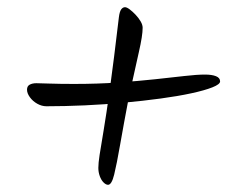

<svg xmlns="http://www.w3.org/2000/svg" viewBox="-20 -582 640 533"><path d="M109 -287Q96 -287 83.5 -294Q71 -301 63 -312Q55 -323 55 -333Q55 -343 62.5 -347Q70 -351 81 -351Q89 -351 117 -350Q145 -349 186 -349Q251 -349 307.5 -353Q364 -357 410.5 -362Q457 -367 492 -371Q527 -375 549 -375Q568 -375 579.5 -370.5Q591 -366 591 -356Q591 -348 569.5 -339.5Q548 -331 511 -323Q474 -315 426 -308.5Q378 -302 324 -297Q270 -292 215 -289.5Q160 -287 109 -287ZM338 -314Q323 -235 313.5 -180.5Q304 -126 297 -97.5Q290 -69 280 -69Q274 -69 267.5 -75.5Q261 -82 257 -93Q253 -104 253 -116Q253 -129 256.5 -152Q260 -175 267.5 -219Q275 -263 285.5 -339Q296 -415 310 -534Q312 -550 316.5 -556Q321 -562 327 -562Q332 -562 340 -556Q348 -550 356.5 -541Q365 -532 370.5 -522.5Q376 -513 376 -505Q376 -483 365.5 -437.5Q355 -392 338 -314Z"/></svg>

Font: Kalam Variable Light
Style: Regular
Weight: 300
Designer: Lipi Raval, Jonny Pinhorn
Foundry: Indian Type Foundry
Version: Version 3.000